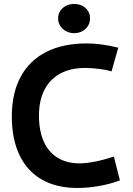

<svg xmlns="http://www.w3.org/2000/svg" viewBox="-20 -930 663 960"><path d="M270.5 -837.9Q270.5 -858.4 281 -875Q291.5 -891.6 309.8 -900.9Q328.1 -910.2 350.6 -910.2Q385.3 -910.2 407.7 -889.9Q430.2 -869.6 430.2 -837.9Q430.2 -817.4 419.9 -800.5Q409.7 -783.7 391.6 -773.9Q373.5 -764.2 350.6 -764.2Q328.6 -764.2 310.3 -773.9Q292 -783.7 281.2 -800.8Q270.5 -817.9 270.5 -837.9ZM39.1 -348.1Q39.1 -463.4 83 -545.4Q127 -627.4 210.9 -670.2Q294.9 -712.9 413.1 -712.9Q486.3 -712.9 571.3 -691.4L537.6 -572.8Q514.6 -580.6 476.3 -585.4Q438 -590.3 406.2 -590.3Q333 -590.3 281 -562Q229 -533.7 201.9 -480.2Q174.8 -426.8 174.8 -352.1Q174.8 -276.9 198.5 -223.1Q222.2 -169.4 267.8 -141.4Q313.5 -113.3 377.4 -113.3Q444.8 -113.3 549.3 -147L579.6 -28.3Q531.7 -9.8 475.8 0Q419.9 9.8 366.2 9.8Q262.7 9.8 189.2 -32.2Q115.7 -74.2 77.4 -154.5Q39.1 -234.9 39.1 -348.1Z"/></svg>

Font: Selawik Semibold
Style: Regular
Weight: 600
Designer: Aaron Bell
Foundry: Microsoft Corporation
Version: Version 1.01